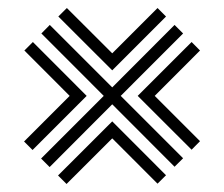

<svg xmlns="http://www.w3.org/2000/svg" viewBox="-20 -589 559 479"><path d="M82.5 -193.5 238.8 -349.8 83.2 -505.5 104.2 -526.8 260 -371 415.5 -526.8 436.8 -505.5 281.2 -349.8 436.8 -194.2 415.5 -173 260 -328.8 103.8 -172.2ZM40 -236 153.8 -349.8 40.8 -463 62 -484.2 196.2 -349.8 61.2 -214.8ZM125.5 -547.8 146.8 -569 260 -456 373 -569 394.2 -547.8 260 -413.5ZM124.8 -151.2 260 -286.2 394.2 -151.8 373 -130.8 260 -243.8 146 -130ZM323.5 -349.8 458 -484.2 479 -463 366 -349.8 479 -236.8 458 -215.5Z"/></svg>

Font: Big Shoulders Inline Text Thin Black
Style: Regular
Weight: 900
Version: Version 2.002